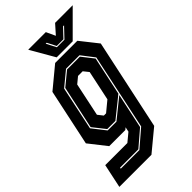

<svg xmlns="http://www.w3.org/2000/svg" viewBox="-296 -783 1068 1068"><g transform="rotate(-45 238.5 -249.0)"><path d="M-27.5 200 2.5 59H176.5L225.5 18.5L231.5 -10L219.5 0H93L12 -103L83 -437L207.5 -540H382L463.5 -437L349.5 97L225 200ZM49.5 134H196L296 48L391 -400L333.5 -474.5H227.5L142 -404L87.5 -146L148.5 -68H217.5L333.5 -161.5L289.5 46L195 127H51ZM152.5 -75 94.5 -148 149 -402 228.5 -467.5H329.5L384 -398L335.5 -170.5L216.5 -75ZM192 -141.5H209.5L270 -191.5L307.5 -368.5L283 -399H246.5L209.5 -368.5L168 -172ZM235.5 -556 153.5 -698H292L317 -644L365 -698H503.5L361.5 -556ZM276 -595H335.5L390.5 -653H382.5L333 -600.5H280.5L253.5 -653H246Z"/></g></svg>

Font: Tourney Condensed ExtraBold
Style: Italic
Weight: 800
Width: 3
Italic angle: -12°
Designer: Tyler Finck
Foundry: Etcetera Type Co
Version: Version 1.010; ttfautohint (v1.8.3)